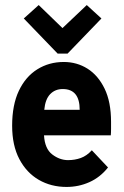

<svg xmlns="http://www.w3.org/2000/svg" viewBox="-20 -727 490 759"><path d="M243 12Q182 12 133.5 -16Q85 -44 56.5 -98Q28 -152 28 -230Q28 -312 54.5 -368Q81 -424 127.5 -453Q174 -482 232 -482Q284 -482 326 -455.5Q368 -429 393.5 -376.5Q419 -324 419 -245Q419 -234 419 -218Q419 -202 418 -192H154Q157 -139 186.5 -116.5Q216 -94 249 -94Q276 -94 299.5 -102.5Q323 -111 343 -133L407 -65Q376 -26 333.5 -7Q291 12 243 12ZM155 -293H295Q295 -375 228 -375Q198 -375 178.5 -355Q159 -335 155 -293ZM133 -707 227 -616 323 -707 381 -654 247 -515H208L74 -654Z"/></svg>

Font: Inconsolata SemiCondensed Black
Style: Regular
Weight: 900
Width: 4
Monospace: yes
Designer: Raph Levien, Cyreal, Brenton Simpson
Foundry: Raph Levien, Cyreal, Google
Version: Version 3.001; ttfautohint (v1.8.2.53-6de2)